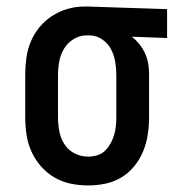

<svg xmlns="http://www.w3.org/2000/svg" viewBox="-20 -558 540 586"><path d="M249 8Q222 8 195.5 2.5Q169 -3 146 -16.5Q123 -30 105 -50.5Q87 -71 76 -95.5Q65 -120 61 -146.5Q57 -173 57 -200V-330Q57 -356 60.5 -381.5Q64 -407 74 -431Q84 -455 100.5 -475Q117 -495 138.5 -509Q160 -523 185 -530.5Q210 -538 236 -538Q240 -538 243.5 -538Q247 -538 250 -538L490 -530V-442L382 -446Q395 -436 405.5 -423Q416 -410 423 -394.5Q430 -379 432.5 -363Q435 -347 435 -330V-200Q435 -174 431 -147.5Q427 -121 417 -96.5Q407 -72 390 -51Q373 -30 350.5 -16.5Q328 -3 302 2.5Q276 8 249 8ZM249 -80Q263 -80 276.5 -84Q290 -88 300 -97.5Q310 -107 317 -119.5Q324 -132 328 -145Q332 -158 333.5 -172Q335 -186 335 -200V-330Q335 -350 331.5 -370Q328 -390 319 -407.5Q310 -425 293 -437Q276 -449 256 -450H250Q248 -450 246.5 -450Q245 -450 243 -450Q223 -450 204.5 -438.5Q186 -427 175.5 -409.5Q165 -392 161 -371.5Q157 -351 157 -330V-200Q157 -179 161 -157.5Q165 -136 176.5 -118Q188 -100 207.5 -90Q227 -80 249 -80Z"/></svg>

Font: Iosevka Slab Semibold
Style: Regular
Weight: 600
Monospace: yes
Designer: Belleve Invis
Foundry: Belleve Invis
Version: Version 11.1.1; ttfautohint (v1.8.3)